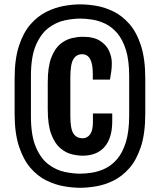

<svg xmlns="http://www.w3.org/2000/svg" viewBox="-20 -870 747 897"><path d="M354 7.3Q318.8 7.3 277.6 0Q236.3 -7.3 195.8 -27.3Q155.3 -47.4 122.1 -85.9Q88.9 -124.5 68.6 -186.3Q48.3 -248 48.3 -338.9V-502.9Q48.3 -593.8 68.6 -655.8Q88.9 -717.8 122.3 -756.1Q155.8 -794.4 196.5 -814.7Q237.3 -835 278.6 -842.3Q319.8 -849.6 355 -849.6Q389.2 -849.6 429.7 -842.8Q470.2 -835.9 510.5 -816.2Q550.8 -796.4 584.5 -758.1Q618.2 -719.7 638.4 -657.5Q658.7 -595.2 658.7 -502.9V-338.9Q658.7 -246.6 638.2 -184.3Q617.7 -122.1 584 -84Q550.3 -45.9 510 -26.1Q469.7 -6.3 429 0.5Q388.2 7.3 354 7.3ZM354 -58.6Q379.9 -58.6 410.6 -63.5Q441.4 -68.4 471.9 -83Q502.4 -97.7 527.6 -127.2Q552.7 -156.7 567.9 -205.3Q583 -253.9 583.5 -327.1V-514.6Q583.5 -587.9 568.4 -636.5Q553.2 -685.1 528.1 -714.6Q502.9 -744.1 472.7 -758.8Q442.4 -773.4 411.6 -778.3Q380.9 -783.2 355 -783.2Q321.3 -783.2 281.5 -774.7Q241.7 -766.1 206.1 -739Q170.4 -711.9 147.5 -658.4Q124.5 -605 124.5 -514.6V-327.1Q124.5 -237.3 147.2 -183.6Q169.9 -129.9 205.6 -102.8Q241.2 -75.7 280.8 -67.1Q320.3 -58.6 354 -58.6ZM366.7 -142.6Q343.3 -142.6 315.2 -149.4Q287.1 -156.2 261.5 -178Q235.8 -199.7 219.5 -242.9Q203.1 -286.1 203.1 -359.4V-484.9Q203.1 -558.1 219.7 -601.1Q236.3 -644 262.2 -664.8Q288.1 -685.5 315.9 -691.9Q343.8 -698.2 366.2 -698.2Q418 -698.2 447.5 -679.2Q477.1 -660.2 489.7 -631.8Q502.4 -603.5 502.4 -575.7Q502.4 -554.7 500 -537.1Q497.6 -519.5 493.7 -498H413.6V-525.4Q413.6 -616.7 363.8 -616.7Q336.9 -616.7 322.8 -593.5Q308.6 -570.3 308.6 -507.8V-328.6Q308.6 -268.1 323 -246.1Q337.4 -224.1 366.7 -224.1Q387.2 -224.1 400.6 -241.9Q414.1 -259.8 414.1 -298.3V-339.8H504.4V-303.7Q504.4 -225.6 469 -184.3Q433.6 -143.1 366.7 -142.6Z"/></svg>

Font: Fjalla One
Style: Regular
Weight: 400
Designer: Irina Smirnova, Eben Sorkin
Foundry: Sorkin Type
Version: Version 1.002; ttfautohint (v1.8.4.7-5d5b);gftools[0.9.25]